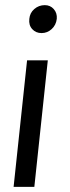

<svg xmlns="http://www.w3.org/2000/svg" viewBox="-20 -731 272 751"><path d="M142.6 -601.6Q120.1 -601.6 106 -617.2Q91.8 -632.8 94.7 -657.2Q96.7 -680.7 114.3 -695.8Q131.8 -710.9 155.3 -710.9Q176.8 -710.9 190.4 -695.3Q204.1 -679.7 202.1 -657.2Q199.2 -632.8 182.1 -617.2Q165 -601.6 142.6 -601.6ZM33.2 0 85.9 -495.1H167L114.3 0Z"/></svg>

Font: Puritan
Style: Italic
Weight: 400
Version: 2.0a